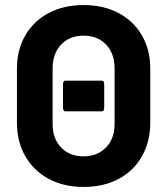

<svg xmlns="http://www.w3.org/2000/svg" viewBox="-20 -728 661 759"><path d="M47 -243V-457Q47 -531 80 -588Q113 -645 172.5 -676.5Q232 -708 310 -708Q389 -708 448.5 -676.5Q508 -645 541 -588Q574 -531 574 -457V-243Q574 -168 541 -110Q508 -52 448.5 -20.5Q389 11 310 11Q232 11 172.5 -21Q113 -53 80 -110.5Q47 -168 47 -243ZM433 -238V-458Q433 -516 399.5 -551.5Q366 -587 310 -587Q255 -587 221.5 -551.5Q188 -516 188 -458V-238Q188 -180 221.5 -145Q255 -110 310 -110Q365 -110 399 -145Q433 -180 433 -238ZM229 -305V-392Q229 -409 237 -409H384Q392 -409 392 -392V-305Q392 -288 384 -288H237Q229 -288 229 -305Z"/></svg>

Font: Barlow
Style: Bold
Weight: 700
Designer: Jeremy Tribby
Foundry: Jeremy Tribby
Version: Version 1.101 August 23, 2024